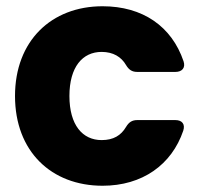

<svg xmlns="http://www.w3.org/2000/svg" viewBox="-20 -586 645 614"><path d="M308 -566C144 -566 28 -455 28 -279C28 -102 144 8 308 8C435 8 529 -59 566 -168C573 -189 562 -202 541 -202H419C402 -202 392 -195 383 -180C367 -153 343 -138 305 -138C244 -138 202 -186 202 -279C202 -372 244 -420 305 -420C342 -420 368 -404 383 -378C392 -363 402 -356 419 -356H541C562 -356 574 -369 567 -390C529 -502 436 -566 308 -566Z"/></svg>

Font: Arvore Sans
Style: Bold
Weight: 700
Designer: Jonny Pinhorn (Latin) Dan Schunck (customization for Arvore)
Version: Version 1.000;Glyphs 3.3 (3305)